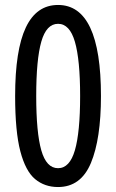

<svg xmlns="http://www.w3.org/2000/svg" viewBox="-20 -744 469 774"><path d="M387 -357Q387 -184 346.5 -87Q306 10 214 10Q160 10 121.5 -22Q83 -54 62 -134Q41 -214 41 -357Q41 -542 84 -633Q127 -724 214 -724Q387 -724 387 -357ZM126 -357Q126 -210 146.5 -138Q167 -66 214 -66Q261 -66 282 -138.5Q303 -211 303 -357Q303 -503 282 -575.5Q261 -648 214 -648Q167 -648 146.5 -576Q126 -504 126 -357Z"/></svg>

Font: Noto Sans Khmer ExtraCondensed
Style: Regular
Weight: 400
Width: 2
Designer: Danh Hong and the Monotype Design Team
Foundry: Monotype Imaging Inc.
Version: Version 2.004; ttfautohint (v1.8.4.7-5d5b)